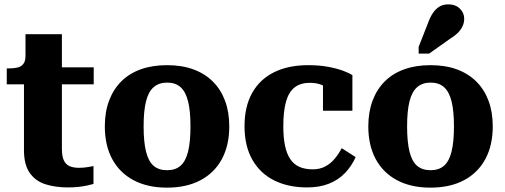

<svg xmlns="http://www.w3.org/2000/svg" viewBox="-20 -849 2316 881"><path d="M11 -462V-535H18Q43 -535 60 -539Q77 -543 87 -555.5Q97 -568 97 -593L199 -540H410V-462ZM264 -168Q264 -132 273 -113Q282 -94 299.5 -86.5Q317 -79 342 -79Q365 -79 384 -82.5Q403 -86 409 -87V-5Q399 -2 381 2Q363 6 340.5 8.5Q318 11 292 11Q234 11 188.5 -3.5Q143 -18 116.5 -55.5Q90 -93 90 -160V-522L97 -530V-692H264Z M1032 -269Q1032 -182 998 -119Q964 -56 900 -22Q836 12 746 12Q657 12 593 -22Q529 -56 495 -119Q461 -182 461 -269Q461 -335 480.5 -387Q500 -439 536.5 -475.5Q573 -512 626 -531Q679 -550 746 -550Q814 -550 866.5 -531Q919 -512 956 -475.5Q993 -439 1012.5 -387Q1032 -335 1032 -269ZM639 -269Q639 -198 650 -153.5Q661 -109 684.5 -88.5Q708 -68 747 -68Q785 -68 808.5 -88.5Q832 -109 843 -153.5Q854 -198 854 -269Q854 -340 843 -384Q832 -428 808.5 -449Q785 -470 747 -470Q709 -470 685 -449Q661 -428 650 -384Q639 -340 639 -269Z M1415 -72Q1448 -72 1473 -85.5Q1498 -99 1516.5 -121.5Q1535 -144 1548 -169L1612 -128Q1593 -86 1562.5 -54.5Q1532 -23 1489 -6Q1446 11 1389 11Q1303 11 1238.5 -21Q1174 -53 1138 -116Q1102 -179 1102 -270Q1102 -360 1137 -422.5Q1172 -485 1237.5 -517.5Q1303 -550 1394 -550Q1447 -550 1488 -542Q1529 -534 1556.5 -523.5Q1584 -513 1597 -504V-341H1462V-487Q1475 -487 1482.5 -480.5Q1490 -474 1493.5 -465Q1497 -456 1497 -447Q1497 -438 1495 -432Q1479 -450 1456 -459.5Q1433 -469 1402 -469Q1359 -469 1332 -448Q1305 -427 1292.5 -383Q1280 -339 1280 -270Q1280 -217 1288 -179.5Q1296 -142 1312.5 -118Q1329 -94 1354.5 -83Q1380 -72 1415 -72Z M2241 -269Q2241 -182 2207 -119Q2173 -56 2109 -22Q2045 12 1955 12Q1866 12 1802 -22Q1738 -56 1704 -119Q1670 -182 1670 -269Q1670 -335 1689.5 -387Q1709 -439 1745.5 -475.5Q1782 -512 1835 -531Q1888 -550 1955 -550Q2023 -550 2075.5 -531Q2128 -512 2165 -475.5Q2202 -439 2221.5 -387Q2241 -335 2241 -269ZM1848 -269Q1848 -198 1859 -153.5Q1870 -109 1893.5 -88.5Q1917 -68 1956 -68Q1994 -68 2017.5 -88.5Q2041 -109 2052 -153.5Q2063 -198 2063 -269Q2063 -340 2052 -384Q2041 -428 2017.5 -449Q1994 -470 1956 -470Q1918 -470 1894 -449Q1870 -428 1859 -384Q1848 -340 1848 -269ZM1945 -746Q1954 -771 1966.5 -789.5Q1979 -808 1996 -818.5Q2013 -829 2037 -829Q2070 -829 2090 -809.5Q2110 -790 2110 -763Q2110 -744 2102 -727.5Q2094 -711 2079.5 -697Q2065 -683 2045 -671L1949 -603H1901V-634Z"/></svg>

Font: Roboto Serif SemiCondensed
Style: Bold
Weight: 700
Width: 4
Designer: Greg Gazdowicz
Foundry: Commercial Type
Version: Version 1.007